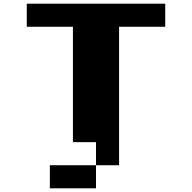

<svg xmlns="http://www.w3.org/2000/svg" viewBox="-20 -1020 1040 1040"><path d="M875 -1000V-875H625V-125H500V-250H375V-875H125V-1000ZM250 -125H500V0H250Z"/></svg>

Font: Press Start 2P
Style: Regular
Weight: 400
Designer: CodeMan38
Foundry: CodeMan38
Version: Version 3.000